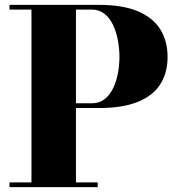

<svg xmlns="http://www.w3.org/2000/svg" viewBox="-20 -770 748 790"><path d="M387.5 -750Q485 -750 547.5 -723.5Q610 -697 639.8 -648.8Q669.5 -600.5 669.5 -535.5Q669.5 -471 639.8 -423.8Q610 -376.5 547.5 -351Q485 -325.5 387.5 -325.5H292.5V-19.5H382V0H19V-19.5H109.5V-730.5H19V-750ZM292.5 -345H358Q388.5 -345 410.2 -362Q432 -379 445.5 -407Q459 -435 465.2 -468.8Q471.5 -502.5 471.5 -535.5Q471.5 -569 465.2 -603.2Q459 -637.5 445.5 -666.5Q432 -695.5 410.2 -713Q388.5 -730.5 358 -730.5H292.5Z"/></svg>

Font: Bodoni Moda 11pt ExtraBold
Style: Regular
Weight: 800
Designer: Owen Earl
Foundry: indestructible type
Version: Version 2.004